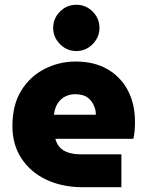

<svg xmlns="http://www.w3.org/2000/svg" viewBox="-20 -785 604 805"><path d="M329 0Q242 0 175.5 -31Q109 -62 70.5 -120Q32 -178 32 -257Q32 -345 69 -405Q106 -465 167 -496Q228 -527 298 -527Q374 -527 429.5 -495.5Q485 -464 515.5 -407Q546 -350 546 -274Q546 -258 544.5 -237.5Q543 -217 539 -203H212Q218 -181 231.5 -166.5Q245 -152 267.5 -145Q290 -138 319 -138H489V0ZM206 -304H382Q382 -319 378 -331.5Q374 -344 367 -355Q360 -366 350 -374Q340 -382 326 -386Q312 -390 296 -390Q275 -390 259 -383Q243 -376 232 -364.5Q221 -353 214.5 -337.5Q208 -322 206 -304ZM300 -571Q260 -571 231.5 -600Q203 -629 203 -668Q203 -708 231.5 -736.5Q260 -765 300 -765Q340 -765 368.5 -736.5Q397 -708 397 -668Q397 -629 368.5 -600Q340 -571 300 -571Z"/></svg>

Font: MuseoModerno Thin ExtraBold
Style: Regular
Weight: 800
Version: Version 1.002